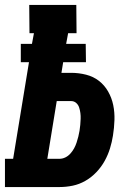

<svg xmlns="http://www.w3.org/2000/svg" viewBox="-30 -755 550 775"><path d="M-10 0V-114H23L87 -504H54V-578H99L107 -621H89L88 -735H278L279 -621H245L237 -578H316L317 -504H225L218 -461H257Q288 -461 317.5 -453.5Q347 -446 369.5 -428.5Q392 -411 406.5 -385.5Q421 -360 427 -331Q433 -302 432 -270.5Q431 -239 426 -208Q422 -182 414 -156Q406 -130 392.5 -105.5Q379 -81 359 -60Q339 -39 314.5 -25Q290 -11 263.5 -5.5Q237 0 210 0ZM210 -114Q222 -114 233.5 -119.5Q245 -125 254 -135Q263 -145 269 -156Q275 -167 279 -179Q283 -191 286 -203Q289 -215 291 -227Q293 -239 294 -251Q295 -263 295.5 -275Q296 -287 294.5 -298.5Q293 -310 289.5 -321Q286 -332 277.5 -339.5Q269 -347 257 -347H199L161 -114Z"/></svg>

Font: Iosevka Curly Slab Heavy
Style: Italic
Weight: 900
Italic angle: -9°
Monospace: yes
Designer: Belleve Invis
Foundry: Belleve Invis
Version: Version 22.1.2; ttfautohint (v1.8.4)